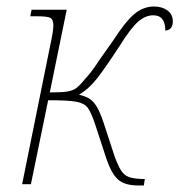

<svg xmlns="http://www.w3.org/2000/svg" viewBox="-20 -566 551 590"><path d="M306 -81 273 -182Q260 -221 249.5 -235Q239 -249 214 -253.5Q189 -258 128 -258L75 0H48L135 -430Q144 -471 144 -487Q144 -506 135 -511Q126 -516 93 -516H73L77 -536H185L133 -282Q168 -282 185.5 -284.5Q203 -287 214.5 -295.5Q226 -304 241 -323Q259 -341 285 -381Q310 -417 326 -439Q366 -501 393.5 -523.5Q421 -546 453 -546Q478 -546 494.5 -534Q511 -522 511 -500Q511 -474 488 -472Q488 -519 451 -519Q427 -519 404.5 -499.5Q382 -480 347 -424Q302 -355 277 -323.5Q252 -292 223 -275Q244 -270 256 -262Q268 -254 278 -237Q288 -220 299 -187L332 -86Q343 -56 352.5 -41.5Q362 -27 376 -22Q390 -17 416 -16H425L422 4H406Q363 4 342.5 -14.5Q322 -33 306 -81Z"/></svg>

Font: Noto Serif NarrowThin
Style: Italic
Weight: 250
Width: 4
Italic angle: -12°
Designer: Monotype Design Team
Foundry: Monotype Imaging Inc.
Version: Version 1.001